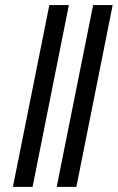

<svg xmlns="http://www.w3.org/2000/svg" viewBox="-20 -732 461 752"><path d="M30.5 0 173.3 -712.2H249.7L107.6 0ZM202 0 344.8 -712.2H421.3L279.1 0Z"/></svg>

Font: Source Sans 3
Style: Italic
Weight: 200
Italic angle: -11°
Designer: Paul D. Hunt
Foundry: Adobe
Version: Version 3.046;hotconv 1.0.118;makeotfexe 2.5.65603